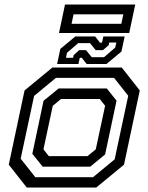

<svg xmlns="http://www.w3.org/2000/svg" viewBox="-20 -844 668 864"><path d="M100.5 0 19.5 -103 90.5 -437 215.5 -540H528L609 -437L538 -103L413 0ZM139 -46.5H398.5L496 -127L557 -413L493.5 -493.5H231.5L133.5 -412.5L73 -130ZM172 -94 125.5 -152 176 -390.5 244 -446H460.5L504.5 -391L453 -149L386 -94ZM199.5 -141.5H374L411 -172L453 -368L429 -398.5H254.5L217.5 -368L175.5 -172ZM237 -556 251.5 -624 319 -680H408L430 -652H439L445 -680H541L526.5 -612L459 -556H370L348 -584H339L333 -556ZM277 -584H309L311.5 -596L336.5 -618.5H367L393 -586.5H448L498.5 -630L503.5 -652.5H471.5L469 -640.5L443.5 -618.5H410.5L385 -650H332L281.5 -606.5ZM245.5 -695.5 272.5 -823.5H588.5L561.5 -695.5ZM302 -737H526L535 -779.5H311Z"/></svg>

Font: Tourney Thin Medium
Style: Italic
Weight: 500
Italic angle: -12°
Version: Version 1.015